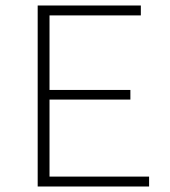

<svg xmlns="http://www.w3.org/2000/svg" viewBox="-20 -678 619 698"><path d="M522 0H117V-658H492V-622H160V-36H522ZM133 -316V-351H454V-316Z"/></svg>

Font: Ysabeau Infant ExtraLight
Style: Regular
Weight: 250
Designer: Christian Thalmann (Catharsis Fonts)
Version: Version 2.001;gftools[0.9.30]; featfreeze: ss01,ss02,lnum